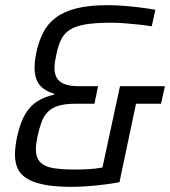

<svg xmlns="http://www.w3.org/2000/svg" viewBox="-20 -716 659 744"><path d="M257 8Q193 8 150.5 -0.5Q108 -9 83 -25Q58 -41 48 -64Q38 -87 38 -117Q38 -134 40.5 -152.5Q43 -171 47 -189Q59 -243 78.5 -275Q98 -307 125.5 -324Q153 -341 189 -349V-353Q152 -364 133 -387.5Q114 -411 114 -455Q114 -468 116 -484Q118 -500 122 -518Q131 -558 148 -591Q165 -624 196 -647.5Q227 -671 276 -683.5Q325 -696 398 -696Q426 -696 458.5 -693.5Q491 -691 523.5 -687Q556 -683 582 -678L568 -614Q544 -618 516 -621Q488 -624 460.5 -626Q433 -628 412 -628Q350 -628 311.5 -621.5Q273 -615 250.5 -600.5Q228 -586 216.5 -562Q205 -538 198 -503Q195 -490 193 -477Q191 -464 191 -452Q191 -432 199 -416Q207 -400 228 -391Q249 -382 287 -382H360L346 -314H272Q232 -314 206 -306Q180 -298 164.5 -281.5Q149 -265 140.5 -241.5Q132 -218 125 -186Q122 -171 120.5 -159.5Q119 -148 119 -139Q119 -105 136 -87.5Q153 -70 186.5 -64.5Q220 -59 271 -59Q296 -59 323.5 -60.5Q351 -62 377 -67L445 -382H619L604 -314H507L443 -10Q417 -5 385 -1Q353 3 320 5.5Q287 8 257 8Z"/></svg>

Font: Saira SemiCondensed
Style: Italic
Weight: 400
Width: 4
Italic angle: -12°
Designer: Hector Gatti with collaboration of the Omnibus-Type team
Foundry: Omnibus-Type
Version: Version 1.101